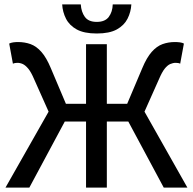

<svg xmlns="http://www.w3.org/2000/svg" viewBox="-20 -857 882 877"><path d="M5 0 202 -347 136 -495Q122 -528 109 -543.5Q96 -559 84 -564.5Q72 -570 59 -570Q54 -570 48.5 -569Q43 -568 39 -566L22 -658Q30 -662 40.5 -663.5Q51 -665 62 -665Q93 -665 119.5 -655.5Q146 -646 169 -620Q192 -594 212 -546L281 -383H373V-655H468V-383H561L630 -546Q650 -594 673 -620Q696 -646 722.5 -655.5Q749 -665 779 -665Q791 -665 802 -663.5Q813 -662 820 -658L803 -566Q800 -568 794.5 -569Q789 -570 783 -570Q770 -570 757.5 -564.5Q745 -559 732.5 -543.5Q720 -528 706 -495L640 -347L836 0H728L566 -302H468V0H373V-302H276L114 0ZM422 -704Q364 -704 330.5 -722.5Q297 -741 281.5 -771.5Q266 -802 264 -837H349Q351 -803 367.5 -780Q384 -757 422 -757Q460 -757 477 -780Q494 -803 495 -837H580Q578 -802 562.5 -771.5Q547 -741 513.5 -722.5Q480 -704 422 -704Z"/></svg>

Font: Source Sans 3 Medium
Style: Regular
Weight: 500
Designer: Paul D. Hunt
Foundry: Adobe
Version: Version 3.052;hotconv 1.1.0;makeotfexe 2.6.0